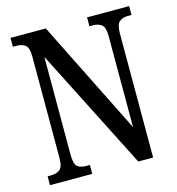

<svg xmlns="http://www.w3.org/2000/svg" viewBox="-106 -806 831 899"><g transform="rotate(-15 309.0 -357.0)"><path d="M26 0V-43H41Q69 -43 85.5 -55.5Q102 -68 102 -114V-604Q102 -647 85.5 -659Q69 -671 45 -671H26V-714H197L472 -162V-604Q472 -646 456 -658.5Q440 -671 415 -671H397V-714H601V-671H583Q557 -671 541.5 -657.5Q526 -644 526 -600V0H454L156 -587V-114Q156 -68 170.5 -55.5Q185 -43 212 -43H231V0Z"/></g></svg>

Font: Noto Serif Hebrew ExtraCondensed Medium
Style: Regular
Weight: 500
Width: 2
Designer: Monotype Design Team
Foundry: Monotype Imaging Inc.
Version: Version 2.004; ttfautohint (v1.8.4.7-5d5b)